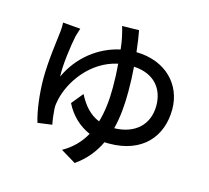

<svg xmlns="http://www.w3.org/2000/svg" viewBox="-119 -935 1237 1139"><g transform="rotate(15 500.0 -366.0)"><path d="M606 -196C625 -269 631 -347 631 -428C631 -479 629 -531 625 -579C755 -572 813 -489 813 -390C813 -273 734 -199 606 -196ZM494 -794C500 -778 506 -751 511 -729C515 -710 519 -686 522 -657C392 -629 277 -540 217 -409C213 -481 231 -603 243 -662C248 -678 253 -697 259 -714L151 -723C152 -709 152 -690 150 -671C144 -615 124 -483 124 -373C124 -278 138 -174 158 -109L246 -121C240 -148 235 -197 234 -216C233 -236 236 -254 240 -272C265 -388 366 -537 530 -572C534 -527 536 -478 536 -428C536 -353 529 -279 509 -212C451 -235 410 -282 378 -345L320 -274C354 -205 409 -154 474 -126C444 -72 401 -26 340 8L433 64C497 19 542 -37 572 -101C581 -100 590 -100 599 -100C807 -100 910 -228 910 -393C910 -544 799 -663 617 -666C611 -720 604 -765 598 -796Z"/></g></svg>

Font: Noto Sans CJK KR Medium
Style: Regular
Weight: 500
Designer: Ryoko NISHIZUKA (kana & ideographs); Paul D. Hunt (Latin, Greek & Cyrillic); Wenlong ZHANG (bopomofo); Sandoll Communica
Foundry: Adobe Systems Incorporated
Version: Version 1.004;PS 1.004;hotconv 1.0.82;makeotf.lib2.5.63406